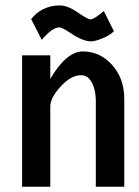

<svg xmlns="http://www.w3.org/2000/svg" viewBox="-20 -705 525 725"><path d="M248 -579.1Q212.9 -602.5 204.1 -601.6Q177.7 -601.6 137.7 -554.7L97.7 -632.8Q136.7 -682.6 203.1 -684.6Q233.4 -685.5 272.5 -658.7Q311.5 -631.8 322.3 -631.8Q334 -631.8 372.1 -663.1L410.2 -586.9Q394.5 -571.3 366.7 -560.1Q338.9 -548.8 324.2 -548.8Q293 -548.8 248 -579.1ZM341.8 -320.3Q341.8 -370.1 324.2 -397.5Q309.6 -421.9 285.2 -420.9Q248 -420.9 209 -378.4Q169.9 -335.9 169.9 -302.7V0H63.5V-496.1H169.9V-407.2Q230.5 -510.7 293 -510.7Q356.4 -510.7 401.4 -461.9Q449.2 -410.2 449.2 -332V0H341.8Z"/></svg>

Font: Puritan
Style: Bold
Weight: 700
Version: 2.1